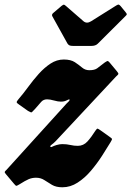

<svg xmlns="http://www.w3.org/2000/svg" viewBox="-58 -796 570 834"><path d="M23 -366Q43 -389 64.5 -418.5Q86 -448 110.2 -475Q134.5 -502 161.5 -519.8Q188.5 -537.5 219 -537.5Q249.5 -537.5 267.2 -525.8Q285 -514 298.5 -502.5Q312 -491 330 -491Q352.5 -491 364 -499.2Q375.5 -507.5 397 -524.5Q406 -530.5 409 -531Q412 -531.5 418.5 -524L448.5 -488Q456.5 -478.5 456.2 -475.2Q456 -472 446 -463.5L184 -183Q173.5 -172.5 166.5 -167.8Q159.5 -163 160.5 -159.5Q162 -155 169 -158.8Q176 -162.5 187.5 -166Q201.5 -170 212.5 -170Q232 -170 247.8 -166.2Q263.5 -162.5 280 -162.5Q304.5 -162.5 321.8 -181.5Q339 -200.5 357 -229Q363 -238 366 -237.2Q369 -236.5 377 -231L420.5 -200Q429 -194.5 428.5 -191.2Q428 -188 422 -178Q406.5 -152 385 -118.8Q363.5 -85.5 337 -54.2Q310.5 -23 279.2 -2.8Q248 17.5 213 17.5Q185.5 17.5 167.8 7Q150 -3.5 134.5 -13.8Q119 -24 98.5 -24Q81.5 -24 66.8 -17.8Q52 -11.5 26 5Q16 11 13.2 11.2Q10.5 11.5 3.5 3L-31.5 -38.5Q-38 -46 -37.5 -49Q-37 -52 -30 -58L230.5 -345.5Q236.5 -351.5 241 -356Q245.5 -360.5 244 -363.5Q242.5 -366 230.5 -359.5Q220.5 -354.5 206.5 -354.5Q194 -354.5 176.5 -359.5Q159 -364.5 146.5 -364.5Q130.5 -364.5 121 -353.5Q111.5 -342.5 93 -321.5Q83.5 -311 80.2 -308.5Q77 -306 64 -314L26.5 -340.5Q15 -348 14.5 -351.8Q14 -355.5 23 -366ZM235 -607 169.5 -725Q164.5 -733.5 175.5 -741.5L209.5 -770.5Q217 -776 219.5 -775.8Q222 -775.5 228 -770.5L305 -703.5Q319 -692 337.5 -703.5L447.5 -772.5Q455 -777 458.2 -775.8Q461.5 -774.5 466 -769.5L488 -742.5Q493 -736.5 492.8 -733.8Q492.5 -731 485.5 -724.5L366.5 -606Q357 -596.5 338.5 -596.5H260Q248.5 -596.5 243.5 -599Q238.5 -601.5 235 -607Z"/></svg>

Font: Besley* Condensed Heavy
Style: Italic
Weight: 800
Width: 3
Italic angle: -13°
Designer: Owen Earl
Foundry: indestructible type*
Version: Version 3.000; ttfautohint (v1.8.3)